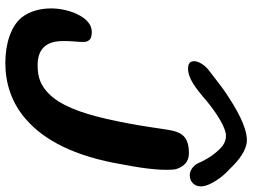

<svg xmlns="http://www.w3.org/2000/svg" viewBox="-128 -738 900 684"><g transform="rotate(90 322.0 -396.0)"><path d="M225 -616C241.5 -616 257 -621.5 278.5 -634.5C297 -646.5 318.5 -663.5 339 -681.5C382 -717.5 435.5 -751 463 -751C490 -751 506.5 -736 527 -710.5C540 -695 553 -671.5 562.5 -649.5C572.5 -632 589 -622 604 -622C627 -622 644 -638 644 -661.5C644 -693.5 610 -740 581 -765.5C549 -799 513.5 -825.5 479 -825.5C432 -825.5 367 -788.5 306.5 -747.5C278.5 -728 261.5 -713 232.5 -691.5C211 -676 198 -652.5 198 -638.5C198 -621.5 207 -616 225 -616ZM205 35C273 35 347 14.5 409 -42C477 -103 537 -207.5 566 -384C584 -474.5 588 -536.5 583 -571.5C574.5 -600 557.5 -619 526 -619C471.5 -619 454 -597 445.5 -560.5C438 -527 430.5 -442.5 403 -323.5C383 -236 355.5 -159.5 311.5 -117.5C284 -92 257.5 -80 212.5 -80C154 -80 128 -111 126.5 -164C125 -205 131 -225 129 -250C126 -266 116 -273 93 -273C41 -273 10 -191 10 -128.5C10 -87.5 20.5 -51.5 42 -23.5C73 14.5 134 35 205 35Z"/></g></svg>

Font: Gluten
Style: Italic
Weight: 400
Italic angle: -13°
Designer: Tyler Finck
Foundry: Etcetera Type Company
Version: Version 0.920